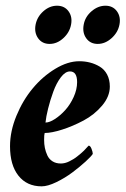

<svg xmlns="http://www.w3.org/2000/svg" viewBox="-20 -656 446 682"><path d="M277.3 -568.4Q282.2 -596.2 305.2 -616Q328.1 -635.7 354.5 -635.7Q380.9 -635.7 395.3 -616Q409.7 -596.2 404.3 -568.4Q398.9 -540.5 376.2 -520.3Q353.5 -500 327.1 -500Q300.8 -500 286.4 -520Q272 -540 277.3 -568.4ZM106.4 -568.4Q111.8 -596.2 134 -616Q156.2 -635.7 182.6 -635.7Q209 -635.7 223.4 -616Q237.8 -596.2 232.4 -568.4Q227.1 -540.5 204.8 -520.3Q182.6 -500 156.2 -500Q129.9 -500 115.5 -520Q101.1 -540 106.4 -568.4ZM261.7 -438.5Q281.7 -438.5 299.8 -433.8Q317.9 -429.2 334.2 -419.4Q350.6 -409.7 360.4 -391.4Q370.1 -373 370.1 -348.6Q370.1 -313.5 342.8 -281Q315.4 -248.5 276.9 -228Q238.3 -207.5 200.7 -195.6Q163.1 -183.6 138.7 -183.6Q136.7 -177.7 136.7 -159.2Q136.7 -144 139.4 -130.6Q142.1 -117.2 148.2 -104Q154.3 -90.8 166.5 -83Q178.7 -75.2 196.3 -75.2Q203.1 -75.2 210.9 -77.1Q218.8 -79.1 226.1 -82.8Q233.4 -86.4 240.7 -90.8Q248 -95.2 254.6 -100.6Q261.2 -106 267.1 -110.8Q272.9 -115.7 278.1 -120.8Q283.2 -126 286.1 -129.4Q289.1 -132.8 292 -135.7L294.9 -138.7Q300.8 -138.7 305.2 -127.2Q309.6 -115.7 309.6 -109.4Q304.2 -100.6 283.9 -82Q263.7 -63.5 237.3 -43.7Q210.9 -23.9 180.2 -9Q149.4 5.9 127.9 5.9Q75.7 5.9 45.7 -31.7Q15.6 -69.3 15.6 -136.7Q15.6 -189.5 38.3 -244.6Q61 -299.8 96.2 -342Q131.3 -384.3 176 -411.4Q220.7 -438.5 261.7 -438.5ZM141.6 -220.7Q155.8 -220.7 175 -233.2Q194.3 -245.6 211.9 -265.1Q229.5 -284.7 241.7 -311.5Q253.9 -338.4 253.9 -364.3Q253.9 -402.3 228.5 -402.3Q211.9 -402.3 196 -381.3Q180.2 -360.4 169.2 -330.1Q158.2 -299.8 150.9 -270.5Q143.6 -241.2 141.6 -220.7Z"/></svg>

Font: Amiri
Style: Bold Slanted
Weight: 700
Italic angle: 9°
Designer: Khaled Hosny
Version: Version 000.107